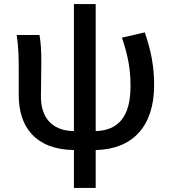

<svg xmlns="http://www.w3.org/2000/svg" viewBox="-20 -723 837 943"><path d="M343 200H450V14C633 10 737 -104 737 -305C737 -396 722 -475 691 -564L579 -538C611 -443 621 -377 621 -300C621 -149 561 -83 450 -79V-703H343V-79C230 -81 181 -151 181 -248C181 -285 183 -364 183 -419C183 -469 181 -512 174 -551H62C71 -492 72 -437 72 -394V-255C72 -103 151 11 343 14Z"/></svg>

Font: Noto Sans CJK SC Medium
Style: Regular
Weight: 500
Designer: Ryoko NISHIZUKA 西塚涼子 (kana, bopomofo & ideographs); Paul D. Hunt (Latin, Greek & Cyrillic); Sandoll Communications 산돌커뮤니
Foundry: Adobe
Version: Version 2.004;hotconv 1.0.118;makeotfexe 2.5.65603